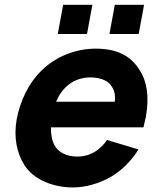

<svg xmlns="http://www.w3.org/2000/svg" viewBox="-20 -786 674 821"><path d="M352 -640.5H227L250 -765.5H375ZM573 -640.5H448L471 -765.5H596ZM213.5 -164.5Q226 -141.5 251.5 -129Q277 -116.5 308.5 -116.5Q357 -116.5 392.5 -141.5Q421 -162 437.5 -187.5L572 -147Q551 -112.5 520 -81.2Q489 -50 453 -29Q415.5 -8 373.5 3.8Q331.5 15.5 292.5 15.5Q226.5 15.5 171 -9Q115.5 -33.5 85.5 -78Q32.5 -162.5 51 -274Q62.5 -336 89.5 -390Q116.5 -444 157.5 -484.5Q204.5 -530 265 -554Q325.5 -578 389.5 -578Q453.5 -578 499.2 -557Q545 -536 575 -489.5Q626 -414 604 -287.5L593.5 -241.5H198Q197 -193.5 213.5 -164.5ZM257.5 -409.5Q234 -385.5 220 -351H471Q475 -389.5 459.5 -413.5Q448 -434.5 423 -444.8Q398 -455 367.5 -455Q301.5 -455 257.5 -409.5Z"/></svg>

Font: Russisch Sans ExtraBold
Style: Italic
Weight: 800
Width: 4
Italic angle: -10°
Designer: Michael Sharanda (font) & Cristiano Sobral (main changes)
Foundry: Michael Sharanda
Version: Version 2.00;September 8, 2020;FontCreator 13.0.0.2681 64-bi